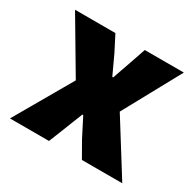

<svg xmlns="http://www.w3.org/2000/svg" viewBox="-116 -629 772 758"><g transform="rotate(30 270.0 -250.0)"><path d="M14 0H192L220 -70C231 -99 243 -128 254 -156H258C273 -128 287 -98 302 -70L342 0H526L376 -240L518 -500H340L316 -430C307 -402 295 -372 286 -344H282C269 -372 255 -402 242 -430L206 -500H22L164 -260Z"/></g></svg>

Font: Giro Sans Black
Style: Regular
Weight: 900
Designer: Paul D. Hunt
Foundry: Adobe Systems Incorporated
Version: Version 1.000;PS 1.0;hotconv 1.0.88;makeotf.lib2.5.647800